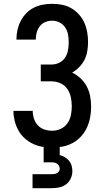

<svg xmlns="http://www.w3.org/2000/svg" viewBox="-20 -763 540 1003"><path d="M252 8Q226 8 200 3.5Q174 -1 150.5 -12.5Q127 -24 107.5 -42Q88 -60 75.5 -83Q63 -106 56.5 -132Q50 -158 50 -184Q50 -184 50 -184Q50 -184 50 -184H151Q151 -184 151 -184Q151 -184 151 -184Q151 -163 157.5 -143Q164 -123 178 -108Q192 -93 212 -86.5Q232 -80 252 -80Q276 -80 297.5 -90Q319 -100 332.5 -119.5Q346 -139 350.5 -162Q355 -185 355 -208Q355 -232 350 -255.5Q345 -279 331.5 -298.5Q318 -318 296 -328Q274 -338 250 -338H193V-426H250Q271 -426 290 -435.5Q309 -445 320 -462Q331 -479 335 -499.5Q339 -520 339 -541Q339 -541 339 -541Q339 -541 339 -541Q339 -562 335.5 -582Q332 -602 321 -619Q310 -636 291.5 -645.5Q273 -655 253 -655Q234 -655 217 -648Q200 -641 188.5 -626.5Q177 -612 172 -594Q167 -576 167 -558Q167 -557 167 -557Q167 -557 167 -556H66Q66 -557 66 -557.5Q66 -558 66 -559Q66 -584 71.5 -608Q77 -632 88.5 -654Q100 -676 117.5 -694Q135 -712 157 -723Q179 -734 203.5 -738.5Q228 -743 253 -743Q279 -743 304.5 -738Q330 -733 352.5 -720Q375 -707 392.5 -687.5Q410 -668 420.5 -644.5Q431 -621 435.5 -595Q440 -569 440 -543Q440 -520 436 -496Q432 -472 421.5 -451Q411 -430 394 -412.5Q377 -395 357 -384Q381 -372 401 -353.5Q421 -335 433.5 -311Q446 -287 451 -260Q456 -233 456 -206Q456 -178 451 -150.5Q446 -123 434.5 -97.5Q423 -72 404 -51Q385 -30 360.5 -16.5Q336 -3 308 2.5Q280 8 252 8ZM150 220V147H250Q257 147 264 146Q271 145 277.5 141.5Q284 138 288 132Q292 126 292 119Q292 111 288.5 104Q285 97 278.5 92.5Q272 88 265 86.5Q258 85 250 85H208V0H292V47Q306 51 318.5 58Q331 65 340.5 76.5Q350 88 354 102Q358 116 358 131Q358 151 349.5 169.5Q341 188 325 200Q309 212 289.5 216Q270 220 250 220Z"/></svg>

Font: Iosevka SS04 Semibold
Style: Regular
Weight: 600
Monospace: yes
Designer: Belleve Invis
Foundry: Belleve Invis
Version: Version 19.0.0; ttfautohint (v1.8.4)